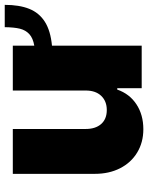

<svg xmlns="http://www.w3.org/2000/svg" viewBox="70 -673 610 790"><g transform="rotate(-90 375.0 -278.0)"><path d="M582 -369.1V0H407.2V-100.6H401.4Q383.8 -49.8 340.6 -21.5Q297.4 6.8 238.3 6.8Q184.1 6.8 142.3 -18.6Q100.6 -43.9 77.6 -89.1Q54.7 -134.3 54.7 -192.4V-530.3H239.3V-230.5Q239.3 -189.9 259.8 -166.7Q280.3 -143.6 317.4 -143.6Q354 -143.6 376 -167Q397.9 -190.4 397.5 -231.4V-530.3H582V-441.9Q613.3 -447.3 629.6 -462.4Q646 -477.5 651.9 -501.2Q657.7 -524.9 658.2 -563.5H750Q750 -503.4 733.6 -462.6Q717.3 -421.9 680.4 -398.4Q643.6 -375 582 -369.1Z"/></g></svg>

Font: Pretendard JP Black
Style: Regular
Weight: 900
Designer: Base glyphs from Inter by Rasmus Andersson; Hangeul glyphs from Noto Sans CJK(Source Han Sans) by Jang Soo-young and Kan
Foundry: Kil Hyung-jin
Version: Version 1.309